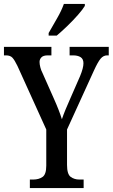

<svg xmlns="http://www.w3.org/2000/svg" viewBox="-22 -951 570 971"><path d="M129 0V-43H146Q174 -43 193 -56Q212 -69 212 -113V-296L66 -618Q52 -647 41 -659Q30 -671 8 -671H-2V-714H238V-671H220Q197 -671 187.5 -661Q178 -651 178 -638Q178 -626 182 -610.5Q186 -595 192 -584L251 -451Q277 -393 291 -348Q298 -369 309 -396Q320 -423 334 -454L383 -566Q400 -607 400 -631Q400 -653 385.5 -662Q371 -671 347 -671H330V-714H528V-671H520Q501 -671 487 -654.5Q473 -638 453 -594L317 -296V-117Q317 -70 335.5 -56.5Q354 -43 379 -43H401V0ZM224 -784Q245 -821 267 -859Q289 -897 301 -931H407V-921Q397 -904 373 -876.5Q349 -849 319.5 -820.5Q290 -792 265 -771H224Z"/></svg>

Font: Noto Serif Hebrew ExtraCondensed Medium
Style: Regular
Weight: 500
Width: 2
Designer: Monotype Design Team
Foundry: Monotype Imaging Inc.
Version: Version 2.004; ttfautohint (v1.8.4.7-5d5b)